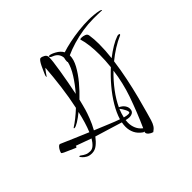

<svg xmlns="http://www.w3.org/2000/svg" viewBox="-384 -998 1616 1616"><g transform="rotate(-45 424.0 -190.0)"><path d="M550 366Q530 361 514 347.5Q498 334 498 320Q498 318 498.5 316Q499 314 500 312Q500 310 501 310H500Q492 310 487 306Q450 280 433 245Q416 210 416 169Q416 146 421 121Q377 108 315.5 88.5Q254 69 179 47Q154 81 124.5 104.5Q95 128 60 128Q29 128 9 116.5Q-11 105 -21.5 93Q-32 81 -34 78Q-36 76 -36 74Q-36 69 -30 69Q-25 69 -14 78Q-3 87 16 96Q35 105 62 105Q85 105 105.5 86.5Q126 68 145 36L7 -14Q6 -11 5.5 -5.5Q5 0 -1 0Q-4 0 -10 -3Q-28 -12 -55 -23Q-82 -34 -102.5 -44Q-123 -54 -123 -59Q-122 -67 -115 -81.5Q-108 -96 -98 -107.5Q-88 -119 -79 -119Q-77 -119 -76 -118.5Q-75 -118 -74 -118Q-14 -92 47.5 -65.5Q109 -39 169 -14Q201 -91 225 -199Q185 -166 153 -146.5Q121 -127 107 -127Q100 -127 100 -130Q100 -132 102 -134Q132 -153 166 -180Q200 -207 234 -239Q256 -340 270 -450.5Q284 -561 291 -658Q289 -658 281.5 -649Q274 -640 265.5 -627.5Q257 -615 250.5 -606Q244 -597 243 -597Q242 -597 242 -600Q242 -611 248 -624Q252 -633 260.5 -652.5Q269 -672 279.5 -694Q290 -716 301 -731Q312 -746 321 -746Q336 -746 356 -734.5Q376 -723 376 -700Q376 -690 375 -676.5Q374 -663 372 -645Q367 -604 358 -550Q349 -496 338.5 -437.5Q328 -379 316 -323Q368 -383 407.5 -445.5Q447 -508 459 -561H458Q456 -561 456 -568Q456 -586 462 -608Q460 -634 445.5 -653.5Q431 -673 402 -684Q379 -692 379 -704Q379 -709 388 -709Q395 -709 407.5 -705Q420 -701 439 -691Q481 -669 498 -636Q540 -650 596.5 -662Q653 -674 714.5 -681Q776 -688 832 -688Q861 -688 893.5 -685Q926 -682 948.5 -677Q971 -672 971 -665Q971 -664 969 -664Q947 -665 921.5 -665.5Q896 -666 869 -666Q807 -666 742.5 -656Q678 -646 618 -628Q558 -610 510 -588V-585Q510 -539 480 -484Q450 -429 403 -372.5Q356 -316 304 -267Q297 -240 291 -215.5Q285 -191 279 -171Q271 -143 252.5 -94.5Q234 -46 207 2Q276 30 331.5 53.5Q387 77 428 91Q446 31 484.5 -33.5Q523 -98 575 -159.5Q627 -221 684 -273Q688 -309 690 -344.5Q692 -380 692 -414Q692 -473 686 -525.5Q680 -578 667 -619Q667 -624 685 -624Q702 -624 721.5 -617Q741 -610 744 -591Q748 -566 750 -538.5Q752 -511 752 -482Q752 -444 749.5 -403.5Q747 -363 742 -322Q787 -357 829.5 -382.5Q872 -408 908 -420Q912 -421 915 -421.5Q918 -422 921 -422Q934 -422 934 -415Q934 -412 929 -408Q880 -387 831.5 -356.5Q783 -326 738 -289Q726 -198 707 -106.5Q688 -15 667 66.5Q646 148 628 211Q616 254 607.5 282.5Q599 311 586.5 330.5Q574 350 550 366ZM496 136Q483 136 457 130Q455 145 455 159Q455 196 469 228Q483 260 513 283Q570 157 621 12Q641 -46 656 -109.5Q671 -173 679 -237Q619 -179 570.5 -114.5Q522 -50 493 13Q522 26 536.5 46.5Q551 67 551 87Q551 115 535 125.5Q519 136 496 136ZM526 100Q526 91 519 76Q512 61 503 47Q494 33 487 25Q470 66 462 103Q490 111 507 111Q516 111 521 109Q526 107 526 100Z"/></g></svg>

Font: Comforter
Style: Regular
Weight: 400
Designer: Robert E. Leuschke
Foundry: Robert E. Leuschke
Version: Version 1.013; ttfautohint (v1.8.3)